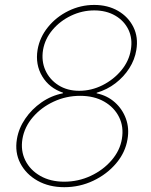

<svg xmlns="http://www.w3.org/2000/svg" viewBox="-20 -757 619 786"><path d="M243.2 9.3Q180.7 9.3 133.5 -17.3Q86.4 -43.9 63.2 -88.6Q40 -133.3 49.3 -188Q56.6 -231.9 83.3 -271Q109.9 -310.1 149.9 -337.9Q189.9 -365.7 237.3 -375L238.3 -377.4Q181.6 -396.5 152.8 -444.6Q124 -492.7 133.8 -553.2Q142.6 -604.5 176.5 -646.2Q210.4 -688 260.3 -712.4Q310.1 -736.8 365.7 -736.8Q421.4 -736.8 463.4 -712.4Q505.4 -688 526.1 -646.2Q546.9 -604.5 538.1 -552.2Q531.7 -512.7 509.3 -477.5Q486.8 -442.4 452.9 -416.3Q418.9 -390.1 376 -377.4L375.5 -375Q419.4 -365.7 450.4 -337.9Q481.4 -310.1 495.6 -270.8Q509.8 -231.4 502 -187Q493.2 -132.8 455.3 -88.1Q417.5 -43.5 361.8 -17.1Q306.2 9.3 243.2 9.3ZM242.7 -13.2Q300.3 -13.2 351.1 -36.9Q401.9 -60.5 436.5 -100.6Q471.2 -140.6 479 -188.5Q487.3 -237.8 467.5 -277.6Q447.8 -317.4 406.5 -341.1Q365.2 -364.7 308.1 -364.7Q251 -364.7 200 -341.1Q148.9 -317.4 114.5 -277.3Q80.1 -237.3 71.8 -188Q64 -140.1 83.7 -100.3Q103.5 -60.5 145 -36.9Q186.5 -13.2 242.7 -13.2ZM304.2 -385.3Q354 -385.3 399.7 -408.2Q445.3 -431.2 476.8 -469.2Q508.3 -507.3 515.6 -553.2Q523.4 -598.6 505.9 -635.3Q488.3 -671.9 451.7 -693.1Q415 -714.4 365.7 -714.4Q316.4 -714.4 271.2 -692.9Q226.1 -671.4 195.1 -634.8Q164.1 -598.1 156.2 -552.7Q148.9 -506.8 166 -469Q183.1 -431.2 219.2 -408.2Q255.4 -385.3 304.2 -385.3Z"/></svg>

Font: Inter 18pt Thin
Style: Italic
Weight: 250
Italic angle: -9.3988°
Version: Version 4.001;git-66647c0bb